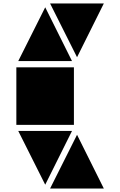

<svg xmlns="http://www.w3.org/2000/svg" viewBox="-20 -901 691 1104"><path d="M577 183H268L423 -126ZM423 -572 268 -881H577ZM394 -550H85L240 -859ZM240 161 85 -148H394ZM405 -183H74V-514H405Z"/></svg>

Font: Geotalism
Style: Regular
Weight: 400
Designer: GGBotNet
Foundry: GGBotNet
Version: 1.00